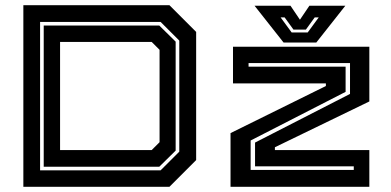

<svg xmlns="http://www.w3.org/2000/svg" viewBox="-20 -720 1506 740"><path d="M70 0V-700H633L736 -597V-103L633 0ZM134.5 -63.5H599L671 -135.5V-563.5L599 -635.5H134.5ZM148.5 -77.5V-621.5H594L657 -559.5V-139.5L594 -77.5ZM211.5 -141.5H564.5L595 -172V-528L564.5 -558.5H211.5ZM868.5 0V-207L1236 -388.5V-398.5H878V-540H1403.5V-329L1039.5 -152.5V-141.5H1403.5V0ZM946 -65H1343.5V-79H963V-170.5L1329 -358V-477H938V-463H1312V-366L946 -178.5ZM1073 -556 961 -698H1099.5L1136 -644L1172.5 -698H1311L1199 -556ZM1104 -595H1166L1208.5 -653H1193L1159 -606H1111L1077 -653H1061.5Z"/></svg>

Font: Tourney Expanded Regular
Style: Bold
Weight: 700
Width: 7
Designer: Tyler Finck
Foundry: Etcetera Type Co
Version: Version 1.010; ttfautohint (v1.8.3)